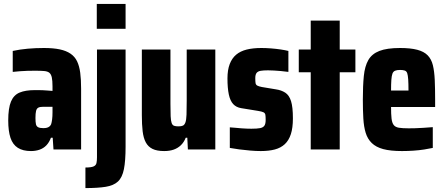

<svg xmlns="http://www.w3.org/2000/svg" viewBox="-20 -763 2272 980"><path d="M138 8Q97 8 71 -8.5Q45 -25 33.5 -59.5Q22 -94 22 -148Q22 -211 36 -244.5Q50 -278 80 -290.5Q110 -303 157 -303Q166 -303 176.5 -303Q187 -303 198 -302.5Q209 -302 221.5 -301Q234 -300 248 -299V-322Q248 -351 244.5 -367.5Q241 -384 232 -391.5Q223 -399 205 -400.5Q187 -402 159 -402Q140 -402 120.5 -401.5Q101 -401 82.5 -399.5Q64 -398 45 -396V-503Q82 -511 122 -514.5Q162 -518 204 -518Q252 -518 285 -511Q318 -504 340 -489Q362 -474 373.5 -450Q385 -426 389.5 -391.5Q394 -357 394 -310V0H253L249 -60H240Q231 -36 216.5 -21Q202 -6 182 1Q162 8 138 8ZM201 -109Q212 -109 219.5 -111Q227 -113 232.5 -117.5Q238 -122 241 -129Q244 -138 246 -153.5Q248 -169 248 -190V-218H201Q184 -218 175.5 -213.5Q167 -209 164 -196.5Q161 -184 161 -161Q161 -140 163.5 -129Q166 -118 175 -113.5Q184 -109 201 -109Z M474 -616V-743H621V-616ZM416 197V92Q445 92 457.5 86.5Q470 81 472.5 69Q475 57 475 40V-510H621V-15Q621 58 612.5 100.5Q604 143 582 163.5Q560 184 519.5 190.5Q479 197 416 197Z M818 8Q781 8 758.5 -3Q736 -14 724 -36.5Q712 -59 708 -93.5Q704 -128 704 -175V-510H850V-233Q850 -193 851 -170Q852 -147 856 -135.5Q860 -124 868.5 -121Q877 -118 891 -118Q906 -118 914 -122Q922 -126 926.5 -138.5Q931 -151 932 -178Q933 -205 933 -250V-510H1079V0H939L936 -60H928Q919 -37 903.5 -22Q888 -7 867 0.5Q846 8 818 8Z M1311 8Q1286 8 1257 5.5Q1228 3 1201 -0.5Q1174 -4 1153 -8V-113Q1170 -112 1184.5 -110.5Q1199 -109 1212.5 -108Q1226 -107 1239 -106.5Q1252 -106 1263 -106Q1292 -106 1307.5 -109Q1323 -112 1329.5 -121.5Q1336 -131 1336 -151Q1336 -168 1334.5 -177Q1333 -186 1324.5 -190Q1316 -194 1297 -197L1211 -211Q1186 -215 1170.5 -231.5Q1155 -248 1148 -280.5Q1141 -313 1141 -363Q1141 -406 1152.5 -436Q1164 -466 1185.5 -484Q1207 -502 1239 -510Q1271 -518 1314 -518Q1337 -518 1363 -516Q1389 -514 1412.5 -510.5Q1436 -507 1452 -503V-396Q1431 -399 1412.5 -400.5Q1394 -402 1378 -403Q1362 -404 1348 -404Q1324 -404 1310 -401.5Q1296 -399 1289.5 -390.5Q1283 -382 1283 -364Q1283 -347 1284.5 -338.5Q1286 -330 1293.5 -326Q1301 -322 1316 -319L1388 -307Q1416 -303 1436 -290Q1456 -277 1465.5 -247Q1475 -217 1475 -159Q1475 -110 1464.5 -78Q1454 -46 1433.5 -27Q1413 -8 1382.5 0Q1352 8 1311 8Z M1566 0V-394H1505V-510H1566V-658H1714V-510H1794V-394H1714V0Z M2032 8Q1973 8 1936 -2Q1899 -12 1877.5 -33Q1856 -54 1846.5 -85Q1837 -116 1834.5 -158.5Q1832 -201 1832 -254Q1832 -325 1837 -375Q1842 -425 1860 -456.5Q1878 -488 1916.5 -503Q1955 -518 2022 -518Q2075 -518 2109.5 -509Q2144 -500 2163 -480.5Q2182 -461 2189.5 -430Q2197 -399 2199 -355.5Q2201 -312 2201 -254V-217H1976Q1976 -180 1978.5 -158Q1981 -136 1989.5 -125Q1998 -114 2016 -111Q2034 -108 2066 -108Q2081 -108 2099 -108.5Q2117 -109 2140 -110.5Q2163 -112 2189 -114V-8Q2171 -4 2145.5 0Q2120 4 2090.5 6Q2061 8 2032 8ZM2065 -288V-301Q2065 -337 2063.5 -358Q2062 -379 2058.5 -389.5Q2055 -400 2045.5 -403Q2036 -406 2022 -406Q2006 -406 1996.5 -402Q1987 -398 1983 -387Q1979 -376 1977.5 -355Q1976 -334 1976 -301H2075Z"/></svg>

Font: Saira Condensed ExtraBold
Style: Regular
Weight: 800
Width: 3
Designer: Hector Gatti with collaboration of the Omnibus-Type team
Foundry: Omnibus-Type
Version: Version 1.101